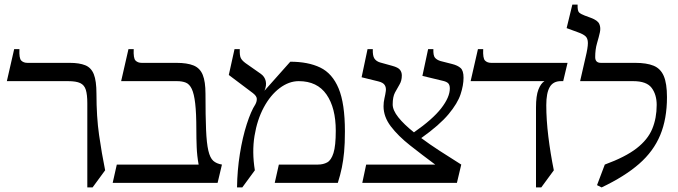

<svg xmlns="http://www.w3.org/2000/svg" viewBox="-20 -800 2966 840"><path d="M402 -390Q402 -289 413.5 -209Q425 -129 440 -55L385 20H362V-348Q362 -386 355.5 -407Q349 -428 331 -436.5Q313 -445 278 -445H10L42 -585H65Q63 -545 73 -535Q83 -525 100 -525H285Q327 -525 353 -514.5Q379 -504 390.5 -475Q402 -446 402 -390Z M879 -390Q879 -293 881.5 -233Q884 -173 891.5 -141Q899 -109 913 -96.5Q927 -84 951 -80L932 0H473L491 -80H849Q842 -118 840.5 -156.5Q839 -195 839 -233Q839 -305 834 -347.5Q829 -390 819 -411Q809 -432 793 -438.5Q777 -445 754 -445H510L542 -585H565Q563 -545 573 -535Q583 -525 600 -525H752Q799 -525 827 -513.5Q855 -502 867 -472.5Q879 -443 879 -390Z M1137 -403 1250 -530Q1328 -530 1381 -504.5Q1434 -479 1461.5 -413Q1489 -347 1489 -225Q1489 -172 1485.5 -135Q1482 -98 1475.5 -66.5Q1469 -35 1458 0H1182L1200 -80H1371Q1394 -80 1411.5 -89.5Q1429 -99 1439 -130.5Q1449 -162 1449 -228Q1449 -328 1408.5 -386.5Q1368 -445 1287 -445Q1244 -445 1203.5 -414.5Q1163 -384 1134 -330Q1105 -276 1093.5 -205.5Q1082 -135 1095 -55L1040 20H1017Q1018 -55 1029.5 -127Q1041 -199 1059.5 -256.5Q1078 -314 1097 -343Q1104 -356 1103.5 -368Q1103 -380 1086 -393L981 -472L1006 -585H1029Q1028 -557 1033.5 -546Q1039 -535 1054 -524L1121 -477Q1138 -465 1142.5 -445.5Q1147 -426 1137 -403Z M2008 -460Q2008 -427 1995 -387.5Q1982 -348 1942.5 -300.5Q1903 -253 1823 -196Q1859 -169 1903 -140.5Q1947 -112 1998 -80L1979 0H1565L1582 -80H1884Q1826 -123 1774 -164Q1722 -205 1690 -247Q1658 -289 1658 -335Q1658 -353 1662 -370Q1666 -387 1668 -402Q1670 -417 1663 -428Q1656 -439 1635 -444L1562 -462L1588 -585H1611Q1610 -556 1618 -544Q1626 -532 1642 -527L1696 -512Q1722 -505 1730 -494.5Q1738 -484 1738 -470Q1738 -447 1728 -430.5Q1718 -414 1708 -395Q1698 -376 1698 -343Q1698 -318 1722.5 -287Q1747 -256 1791 -221Q1873 -278 1910.5 -326.5Q1948 -375 1948 -413Q1948 -428 1941 -435.5Q1934 -443 1915 -447L1828 -468L1853 -585H1876Q1875 -557 1883 -547.5Q1891 -538 1907 -533L1958 -520Q1982 -514 1995 -502.5Q2008 -491 2008 -460Z M2129 -525H2463L2444 -445H2434Q2400 -445 2385 -419Q2370 -393 2370 -340Q2370 -276 2379 -202.5Q2388 -129 2403 -55L2348 20H2325V-330Q2325 -381 2335.5 -408Q2346 -435 2362 -445H2039L2071 -585H2094Q2092 -545 2102 -535Q2112 -525 2129 -525Z M2612 20 2592 10 2626 -80Q2716 -113 2765 -151Q2814 -189 2833.5 -236Q2853 -283 2853 -341Q2853 -386 2831 -415.5Q2809 -445 2750 -445H2518L2542 -550Q2552 -591 2552 -611.5Q2552 -632 2541.5 -641.5Q2531 -651 2508 -659L2459 -677L2484 -780H2507Q2506 -752 2514 -745Q2522 -738 2538 -732L2565 -722Q2595 -711 2602 -695Q2609 -679 2604.5 -658.5Q2600 -638 2592 -611Q2584 -584 2584 -550Q2584 -525 2609 -525H2759Q2809 -525 2839.5 -512.5Q2870 -500 2884 -467.5Q2898 -435 2898 -375Q2898 -280 2868.5 -209Q2839 -138 2776 -83Q2713 -28 2612 20Z"/></svg>

Font: Bona Nova SC
Style: Regular
Weight: 400
Designer: Mateusz Machalski
Foundry: Capitalics
Version: Version 4.001; ttfautohint (v1.8.4.7-5d5b)